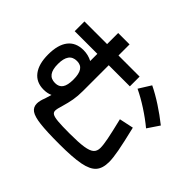

<svg xmlns="http://www.w3.org/2000/svg" viewBox="-177 -1013 1293 1293"><g transform="rotate(45 469.0 -367.0)"><path d="M223.6 -49.8Q223.6 -76.2 238.3 -112.3Q249 -144 252.9 -160.2Q226.1 -147.5 189.5 -147.5Q119.6 -147.5 81.8 -196.8Q43.9 -246.1 43.9 -336.9Q43.9 -429.7 81.8 -478Q119.6 -526.4 192.4 -526.4Q236.8 -526.4 275.4 -505.9V-574.2H59.6V-667H275.4V-772.5H383.8V-667H585V-574.2H383.8V-329.1Q383.8 -280.3 377 -241.7Q370.1 -203.1 357.4 -160.2Q344.7 -120.6 344.7 -102.5Q344.7 -86.4 358.9 -77.9Q373 -69.3 410.6 -65.9Q448.2 -62.5 522.5 -62.5Q608.9 -62.5 654.8 -69.6Q700.7 -76.7 719.5 -93.3Q738.3 -109.9 738.3 -141.6Q738.3 -169.4 728.3 -220.5Q718.3 -271.5 694.3 -370.1L795.9 -391.6Q824.2 -274.4 835.4 -213.4Q846.7 -152.3 846.7 -115.2Q846.7 -54.2 818.1 -22Q789.6 10.3 720.7 23.7Q651.9 37.1 522.5 37.1Q403.3 37.1 339.8 29.5Q276.4 22 250 3.4Q223.6 -15.1 223.6 -49.8ZM284.2 -337.9Q284.2 -392.1 266.8 -417.7Q249.5 -443.4 212.9 -443.4Q173.8 -443.4 154.8 -417.2Q135.7 -391.1 135.7 -337.9Q135.7 -285.2 154.8 -259.3Q173.8 -233.4 212.9 -233.4Q249.5 -233.4 266.8 -258.5Q284.2 -283.7 284.2 -337.9ZM632.8 -599.6 686.5 -685.5Q741.2 -659.2 802 -619.6Q862.8 -580.1 918.9 -535.2L862.3 -451.2Q810.5 -494.1 749.8 -533.4Q689 -572.8 632.8 -599.6Z"/></g></svg>

Font: Pretendard JP SemiBold
Style: Regular
Weight: 600
Designer: Base glyphs from Inter by Rasmus Andersson; Hangeul glyphs from Noto Sans CJK(Source Han Sans) by Jang Soo-young and Kan
Foundry: Kil Hyung-jin
Version: Version 1.309